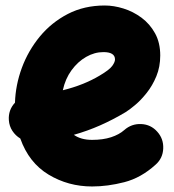

<svg xmlns="http://www.w3.org/2000/svg" viewBox="-20 -592 622 688"><path d="M537.6 -2Q485.4 45.4 425.5 60.8Q365.7 76.2 310.1 76.2Q224.6 76.2 154.1 33.7Q83.5 -8.8 52.7 -95.7Q35.6 -106 24.4 -123Q13.2 -140.1 11.7 -161.6Q9.3 -197.8 33.7 -224.1Q35.6 -287.1 58.3 -348.9Q81.1 -410.6 122.8 -461.2Q164.6 -511.7 223.1 -542Q281.7 -572.3 355.5 -572.3Q387.7 -572.3 422.4 -561.5Q457 -550.8 487.1 -528.6Q517.1 -506.3 535.6 -472.7Q554.2 -439 554.2 -393.1Q554.2 -352.5 540.3 -318.8Q526.4 -285.2 505.6 -259Q484.9 -232.9 464.1 -215.6Q443.4 -198.2 429.7 -189.9Q384.8 -163.1 338.9 -142.8Q293 -122.6 244.6 -108.9Q270 -90.8 310.1 -90.8Q349.1 -90.8 378.2 -100.3Q407.2 -109.9 425.3 -126Q451.2 -148.9 485.8 -147.5Q520.5 -146 543.5 -120.1Q566.4 -94.7 564.9 -59.8Q563.5 -24.9 537.6 -2ZM350.6 -405.3Q318.8 -405.3 288.8 -388.2Q258.8 -371.1 236.3 -340.3Q213.9 -309.6 205.1 -268.6Q280.3 -287.1 337.4 -321.3Q372.1 -341.8 382.1 -355.7Q392.1 -369.6 392.1 -378.9Q392.1 -405.3 350.6 -405.3Z"/></svg>

Font: Mikhak-FD Black
Style: Regular
Weight: 900
Designer: Amin Abedi
Version: Version 3.2